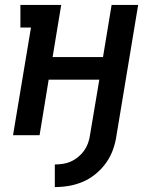

<svg xmlns="http://www.w3.org/2000/svg" viewBox="-20 -550 640 781"><path d="M203 211V119Q219 119 236 116.5Q253 114 268.5 107Q284 100 298 88.5Q312 77 322 63Q332 49 338 32.5Q344 16 346 0L384 -226H178L141 0H33L106 -438H63V-530H229L194 -318H399L434 -530H542L454 0Q450 29 440 57.5Q430 86 412.5 111Q395 136 370.5 156.5Q346 177 318 189Q290 201 261 206Q232 211 203 211Z"/></svg>

Font: Iosevka Curly Slab SmBdEx
Style: Italic
Weight: 600
Width: 7
Italic angle: -9°
Monospace: yes
Designer: Belleve Invis
Foundry: Belleve Invis
Version: Version 11.1.0; ttfautohint (v1.8.3)